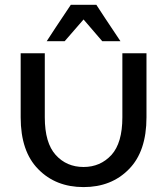

<svg xmlns="http://www.w3.org/2000/svg" viewBox="-20 -760 690 793"><path d="M325.2 12.7C402 12.7 464.5 -12 512.7 -61.5C560.9 -110.4 585 -181.6 585 -275.4V-418.9V-540H485.4V-408.2V-275.4C485.4 -205.1 470.4 -153.3 440.4 -120.1C409.8 -86.9 371.4 -70.3 325.2 -70.3C278.3 -70.3 239.9 -86.9 210 -120.1C180 -153.3 165 -205.1 165 -275.4V-405.3V-540H65.4V-452.1V-275.4C65.4 -181.6 89.5 -110.4 137.7 -61.5C185.9 -12 248.4 12.7 325.2 12.7ZM325.1 -679.6C361.6 -637.5 387.3 -607.6 402.3 -589.8H477.5C427.4 -664.7 394.2 -714.8 377.9 -740.2H272.5C222.3 -665.4 189.1 -615.2 172.9 -589.8H247.1C277.9 -625.3 303.9 -655.2 325.1 -679.6Z"/></svg>

Font: Helmet
Style: Regular
Weight: 400
Designer: Carl Enlund
Version: 1.0